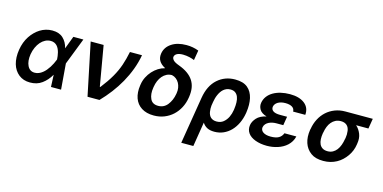

<svg xmlns="http://www.w3.org/2000/svg" viewBox="-86 -1244 3854 1932"><g transform="rotate(15 1840.5 -278.5)"><path d="M45.1 -280.2Q58.2 -360.8 98.4 -422.2Q117.2 -450.6 141 -474.6Q164.8 -498.6 192.6 -516Q220.5 -533.4 252.3 -543Q284.1 -552.6 319.2 -552.6Q391.7 -552.6 432.5 -513.8Q474.1 -474.4 487.9 -414.1H489L538.7 -545.5H643.1L535.2 -267.4L556.8 0H451.7L446.4 -124.6H445.3Q410.9 -64.3 359 -26.3Q331.3 -6 300.4 2.7Q269.5 11.4 235.1 11.4Q199.6 11.4 170.5 1.8Q141.3 -7.8 117.5 -26.6Q93.8 -45.5 76.7 -71.4Q59.7 -97.3 50.4 -129.6Q41.2 -161.9 39.6 -199.8Q38 -237.6 45.1 -280.2ZM180 -144.2Q203.5 -95.9 255 -95.9Q277.3 -95.9 297.4 -104Q317.5 -112.2 335.2 -126.1Q353 -139.9 368.3 -158.2Q383.5 -176.5 396.3 -196.4Q409.1 -216.3 419 -236.7Q429 -257.1 436.1 -275.2L439.3 -283.4Q438.2 -300.1 435.9 -318.5Q433.6 -337 428.8 -355.3Q424 -373.6 416.2 -390.1Q408.4 -406.6 396.7 -419.4Q384.9 -432.2 368.6 -439.6Q352.3 -447.1 330.6 -447.1Q300.8 -447.1 274.3 -433.6Q247.9 -420.1 226.6 -395.8Q205.3 -371.4 190.2 -338.2Q175.1 -305 168.3 -265.6Q156.6 -192.1 180 -144.2Z M854 -545.5 926.1 -128.6H931.8Q963.1 -168.7 987.4 -204.2Q1011.7 -239.7 1030.9 -273.1Q1050.1 -306.5 1064.6 -338.4Q1079.2 -370.4 1090.6 -403.4Q1101.9 -436.4 1111 -471.4Q1120 -506.4 1128.2 -545.5H1253.9Q1240.1 -468 1212.4 -394Q1184.7 -320 1146 -251.1Q1107.2 -182.2 1059.1 -119Q1011 -55.8 956.7 0H832.4L719.1 -545.5Z M1314.6 -246.8 1316.4 -258.5Q1322.4 -299 1340.7 -335.4Q1359 -371.8 1385.3 -400.9Q1411.6 -430 1443.7 -450.3Q1475.9 -470.5 1509.9 -478.7V-481.5Q1467 -503.9 1447.6 -536.6Q1428.3 -569.2 1435.7 -614.3Q1447.1 -680.8 1507.5 -720.5Q1567.5 -760.3 1661.2 -760.3Q1679 -760.3 1695.1 -758.9Q1711.3 -757.5 1726.7 -754.6Q1742.2 -751.8 1757.5 -747.5Q1772.7 -743.3 1788.7 -737.2L1771.3 -633.9Q1761.7 -638.1 1748.4 -642.6Q1735.1 -647 1719.6 -650.4Q1704.2 -653.8 1687.1 -656.1Q1670.1 -658.4 1652.3 -658.4Q1611.5 -658.4 1589.5 -646.3Q1567.5 -634.2 1563.6 -612.9Q1560.7 -598 1575.6 -579.5Q1590.6 -560.7 1638.8 -543.3Q1694.2 -523.1 1732.4 -495.7Q1770.6 -468.4 1792.8 -433.6Q1815 -398.8 1821.6 -356.5Q1828.1 -314.3 1820.3 -264.2L1818.5 -252.8Q1809.7 -197.1 1784.6 -149Q1759.6 -100.9 1721.2 -65.5Q1682.9 -30.2 1632.8 -10.1Q1582.7 9.9 1524.1 9.9Q1484.4 9.9 1452.6 1.6Q1420.8 -6.7 1395.2 -23.1Q1369.7 -39.4 1351.7 -62.3Q1333.8 -85.2 1323.7 -113.8Q1313.6 -142.4 1311.3 -176Q1308.9 -209.5 1314.6 -246.8ZM1459.2 -142.8Q1480.8 -95.5 1541.5 -95.5Q1601.2 -95.5 1638.1 -142Q1656.6 -165.5 1669.2 -194.2Q1681.8 -223 1687.9 -258.5L1689.6 -268.8Q1694.2 -296.2 1690 -322.8Q1685.7 -349.4 1673.7 -371.6Q1661.6 -393.8 1642 -409.4Q1622.5 -425.1 1596.9 -430.4Q1566.8 -430.4 1542.1 -417.8Q1517.4 -405.2 1498.6 -383.3Q1479.8 -361.5 1467.3 -332Q1454.9 -302.6 1449.6 -268.8L1448.2 -259.9Q1436.8 -190 1459.2 -142.8Z M1863.3 203.1 1943.2 -285.5Q1964.5 -416.5 2041.5 -485.1Q2117.5 -552.6 2224.8 -552.6Q2308.6 -552.6 2354.4 -514.6Q2377.5 -495.4 2392.4 -469.1Q2407.3 -442.8 2414.8 -410.7Q2422.2 -378.6 2422.8 -341.3Q2423.3 -304 2417.3 -262.8L2415.8 -252.8Q2405.9 -194.2 2382.8 -146Q2359.7 -97.7 2326 -63Q2292.3 -28.4 2248.8 -9.2Q2205.3 9.9 2154.5 9.9Q2108.7 9.9 2078.5 -6Q2048.3 -22 2030.2 -51.5L1989 203.1ZM2061.8 -171.9Q2064.6 -155.5 2071 -141.5Q2077.4 -127.5 2088.1 -117.4Q2098.7 -107.2 2114.2 -101.4Q2129.6 -95.5 2150.2 -95.5Q2192.5 -95.5 2220.5 -118.3Q2249.3 -141.7 2266.2 -176.8Q2283 -212 2289.1 -252.8L2290.5 -262.8Q2295.8 -300.1 2294.7 -332.9Q2293.7 -365.8 2283.9 -390.3Q2274.1 -414.8 2254.8 -429Q2235.4 -443.2 2204.2 -443.2Q2182.5 -443.2 2164.6 -436.1Q2146.7 -429 2132.3 -416.5Q2117.9 -404.1 2107.1 -387.8Q2096.2 -371.4 2088.1 -352.8Q2079.9 -334.2 2074.6 -314.6Q2069.2 -295.1 2066.4 -276.6L2060 -236.5Q2056.5 -207 2061.8 -171.9Z M2485.4 -148.4Q2488.6 -168.7 2498.6 -187.3Q2508.5 -206 2524.9 -224.1Q2556.8 -259.2 2623.6 -274.9Q2568.2 -291.5 2549 -324.9Q2529.8 -358.3 2535.9 -394.2Q2542.3 -431.8 2564.3 -461.3Q2586.3 -490.8 2620.6 -511Q2654.8 -531.2 2699.4 -541.9Q2744 -552.6 2795.1 -552.6Q2891.7 -552.6 2946.7 -510.3Q3002.8 -467 2996.1 -391.3H2869.3Q2869.3 -421.9 2843.8 -437.9Q2818.2 -453.8 2773.1 -453.8Q2748.6 -453.8 2728.7 -448.7Q2708.8 -443.5 2694.2 -434.5Q2679.7 -425.4 2670.8 -413.2Q2661.9 -400.9 2659.4 -386.4Q2655.2 -358.7 2677.7 -342Q2700.3 -325.3 2750.7 -325.3H2824.2L2813.9 -263.5L2809.3 -233.7H2736.2Q2717.7 -233.7 2697.6 -229.8Q2677.6 -225.9 2660 -217.2Q2642.4 -208.5 2629.6 -194.2Q2616.8 -180 2612.9 -159.4Q2610.8 -144.5 2616.5 -131.7Q2622.2 -119 2635.3 -109.6Q2648.4 -100.1 2668.5 -94.8Q2688.6 -89.5 2715.2 -89.5Q2768.8 -89.5 2798.8 -106.7Q2828.8 -123.9 2841.6 -158H2965.6Q2958.8 -128.6 2944.4 -104.6Q2930 -80.6 2910 -62Q2889.9 -43.3 2865.4 -29.7Q2840.9 -16 2813.7 -7.3Q2786.6 1.4 2758.2 5.7Q2729.8 9.9 2702.1 9.9Q2667.6 9.9 2638 5Q2608.3 0 2581.7 -9.6Q2555.8 -19.2 2535.9 -33Q2516 -46.9 2503.6 -64.6Q2491.1 -82.4 2486.3 -103.5Q2481.5 -124.6 2485.4 -148.4Z M3082 -258.5 3084.9 -269.9Q3094.1 -326 3118.8 -373.4Q3143.5 -420.8 3181.3 -455.3Q3219.1 -489.7 3268.8 -509.1Q3318.5 -528.4 3377.5 -528.4H3662.6L3645.2 -422.9H3517Q3550.1 -394.2 3568.5 -348Q3585.9 -304 3576.3 -248.6L3574.9 -238.6Q3565.3 -170.8 3525.9 -114.3Q3506.4 -86.3 3481.5 -63.2Q3456.7 -40.1 3427.2 -24Q3397.7 -7.8 3363.3 1.1Q3328.8 9.9 3289.4 9.9Q3248.9 9.9 3216.6 1.4Q3184.3 -7.1 3159.1 -25.6Q3109.4 -62.1 3089.7 -121.6Q3070 -181.1 3082 -258.5ZM3306.8 -95.5Q3337.4 -95.5 3360.8 -108.5Q3384.2 -121.4 3401.1 -143.6Q3418 -165.8 3428.8 -195.5Q3439.6 -225.1 3445 -258.5L3447.8 -269.9Q3454.5 -308.6 3449.2 -345.9Q3446.7 -363.3 3440.2 -377.5Q3433.6 -391.7 3422.6 -401.8Q3411.6 -411.9 3396.1 -417.4Q3380.7 -422.9 3360.1 -422.9Q3328.5 -422.9 3304.2 -410.5Q3279.8 -398.1 3262.3 -377.1Q3244.7 -356.2 3233.7 -328.5Q3222.7 -300.8 3217.7 -269.9L3214.8 -258.5Q3209.2 -225.1 3210.6 -195.5Q3212 -165.8 3222.5 -143.6Q3233 -121.4 3253.6 -108.5Q3274.1 -95.5 3306.8 -95.5Z"/></g></svg>

Font: Inter P Semi Bold
Style: Italic
Weight: 600
Italic angle: 9.39999°
Designer: Rasmus Andersson
Foundry: rsms
Version: Version 3.018;git-588b23468